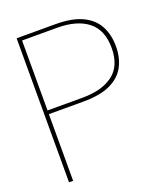

<svg xmlns="http://www.w3.org/2000/svg" viewBox="-131 -788 752 877"><g transform="rotate(-20 245.5 -350.0)"><path d="M53 0V-700H241Q323 -700 372.5 -676Q422 -652 444.5 -609.5Q467 -567 467 -511Q467 -455 444.5 -413Q422 -371 372.5 -347.5Q323 -324 241 -324H73V0ZM73 -342H243Q339 -342 392.5 -383Q446 -424 446 -511Q446 -598 392.5 -640Q339 -682 243 -682H73Z"/></g></svg>

Font: DM Sans 36pt Thin
Style: Regular
Weight: 250
Designer: Colophon Foundry, Jonny Pinhorn
Foundry: Colophon Foundry
Version: Version 4.004;gftools[0.9.30]